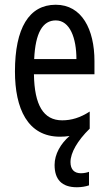

<svg xmlns="http://www.w3.org/2000/svg" viewBox="-20 -566 458 809"><path d="M277 117C277 78 306 27 358 -24V-96C318 -70 281 -59 242 -59C163 -59 125 -123 123 -253H378V-309C378 -442 325 -546 215 -546C102 -546 43 -447 43 -265C43 -109 96 10 233 10C247 10 260 9 273 7C236 39 210 83 210 129C210 190 240 223 304 223C322 223 341 220 355 215V158C347 161 334 164 321 164C293 164 277 148 277 117ZM215 -480C275 -480 302 -405 302 -317H124C129 -428 160 -480 215 -480Z"/></svg>

Font: Noto Sans Sinhala ExtraCondensed
Style: Regular
Weight: 400
Width: 2
Designer: Jelle Bosma - Monotype Design Team
Foundry: Monotype Imaging Inc.
Version: Version 2.006